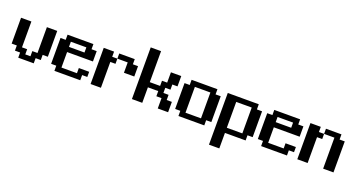

<svg xmlns="http://www.w3.org/2000/svg" viewBox="-44 -1310 4088 2182"><g transform="rotate(20 2000.0 -219.0)"><path d="M0 -437.5H125V-125H187.5V-62.5H250V-125H312.5V-437.5H437.5V-125H375V-62.5H312.5V0H125V-62.5H62.5V-125H0Z M500 -375H562.5V-437.5H875V-375H937.5V-250H625V-62.5H812.5V-125H937.5V-62.5H875V0H562.5V-62.5H500ZM625 -375V-312.5H812.5V-375Z M1000 -437.5H1125V-375H1187.5V-437.5H1375V-375H1437.5V-250H1312.5V-375H1187.5V-312.5H1125V0H1000Z M1500 -625H1625V-250H1750V-312.5H1812.5V-437.5H1937.5V-312.5H1875V-250H1812.5V-187.5H1875V-125H1937.5V0H1812.5V-125H1750V-187.5H1625V0H1500Z M2000 -375H2062.5V-437.5H2375V-375H2437.5V-62.5H2375V0H2062.5V-62.5H2000ZM2125 -375V-62.5H2312.5V-375Z M2500 -437.5H2875V-375H2937.5V-62.5H2875V0H2625V187.5H2500ZM2625 -375V-62.5H2812.5V-375Z M3000 -375H3062.5V-437.5H3375V-375H3437.5V-250H3125V-62.5H3312.5V-125H3437.5V-62.5H3375V0H3062.5V-62.5H3000ZM3125 -375V-312.5H3312.5V-375Z M3500 -437.5H3625V-375H3687.5V-437.5H3875V-375H3937.5V0H3812.5V-375H3687.5V-312.5H3625V0H3500Z"/></g></svg>

Font: NeoDunggeunmo
Style: Regular
Weight: 400
Monospace: yes
Version: Version 1.600